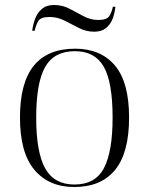

<svg xmlns="http://www.w3.org/2000/svg" viewBox="-20 -739 596 769"><path d="M277 10Q176 10 118 -58.5Q60 -127 60 -268Q60 -408 115.5 -476Q171 -544 281 -544Q383 -544 440 -477Q497 -410 497 -268Q497 -127 441 -58.5Q385 10 277 10ZM278 0Q362 0 396.5 -66Q431 -132 431 -268Q431 -410 395.5 -472Q360 -534 280 -534Q197 -534 161 -471Q125 -408 125 -268Q125 -129 161 -64.5Q197 0 278 0ZM357 -612Q325 -612 296 -627Q267 -642 238.5 -656.5Q210 -671 178 -671Q142 -671 132.5 -653.5Q123 -636 119 -616H109Q112 -640 120.5 -663.5Q129 -687 147.5 -703Q166 -719 196 -719Q230 -719 258.5 -704Q287 -689 315 -674Q343 -659 374 -659Q408 -659 418 -675Q428 -691 432 -712H442Q440 -688 431.5 -665Q423 -642 405 -627Q387 -612 357 -612Z"/></svg>

Font: Noto Serif Display Light
Style: Regular
Weight: 300
Designer: Monotype Design Team
Foundry: Monotype Imaging Inc.
Version: Version 2.009